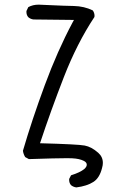

<svg xmlns="http://www.w3.org/2000/svg" viewBox="-20 -714 540 834"><path d="M426.8 -6.3Q426.8 -32.7 406.7 -50.3Q377.4 -76.2 347.9 -81.8Q318.4 -87.4 153.8 -91.8Q200.2 -231.9 257.3 -378.9Q314.5 -525.9 390.1 -640.1Q390.6 -642.1 390.6 -646.2Q390.6 -650.4 388.9 -656.7Q387.2 -663.1 382.8 -668.9Q345.7 -687 300.3 -688Q251.5 -689 215.3 -690.9Q160.2 -693.8 147.9 -693.8Q122.6 -693.8 103 -683.1L95.2 -667Q94.7 -665 94.7 -663.1Q94.7 -648.4 103 -639.2Q112.8 -630.9 125.5 -629.4L301.3 -627.4L295.4 -616.7Q229.5 -493.2 174.1 -343Q118.7 -192.9 79.6 -59.1Q81.5 -44.9 89.4 -31.7L105.5 -22.9Q226.1 -26.9 272 -26.9Q286.1 -26.9 293.5 -26.4Q325.2 -24.9 344.2 -15.1Q356.9 -8.8 356.9 1.5Q356.9 10.7 345.7 20.5Q327.6 35.2 288.6 47.4L280.8 62.5Q280.3 64.5 280.3 66.4Q280.3 81.1 288.6 90.3Q297.9 98.1 311.5 100.1Q357.9 94.2 385.7 76.2Q412.6 59.1 423.3 15.6Q426.8 3.9 426.8 -6.3Z"/></svg>

Font: Bakudai
Style: ExtraLight
Weight: 200
Version: Version 1.48